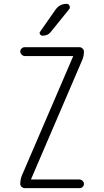

<svg xmlns="http://www.w3.org/2000/svg" viewBox="-20 -975 540 995"><path d="M267.6 -924.8Q289.1 -955.1 325.2 -955.1Q335.9 -955.1 340.3 -944.8Q344.7 -934.6 337.9 -926.8L243.2 -809.6Q228.5 -790 200.2 -790Q192.4 -790 187.5 -797.4Q182.6 -804.7 188.5 -811.5ZM93.8 -66.4 358.4 -681.6V-682.6L359.4 -683.6Q359.4 -684.6 358.4 -684.6H108.4Q99.6 -684.6 92.3 -691.9Q85 -699.2 85 -708Q85 -716.8 91.8 -723.6Q98.6 -730.5 108.4 -730.5H391.6Q400.4 -730.5 407.7 -723.6Q415 -716.8 415 -708Q415 -684.6 406.2 -664.1L141.6 -47.9V-46.9L140.6 -45.9Q140.6 -44.9 141.6 -44.9H391.6Q400.4 -44.9 407.7 -38.1Q415 -31.2 415 -22Q415 -12.7 408.2 -6.3Q401.4 0 391.6 0H108.4Q99.6 0 92.3 -6.3Q85 -12.7 85 -22.5Q85 -44.9 93.8 -66.4Z"/></svg>

Font: Rounded-X Mgen+ 1m light
Style: Regular
Weight: 200
Designer: [Source Han Sans]
Ryoko NISHIZUKA  (kana & ideographs); Paul D. Hunt (Latin, Greek & Cyrillic); Wenlong ZHANG  (bopomofo
Version: Version 1.059.20150602